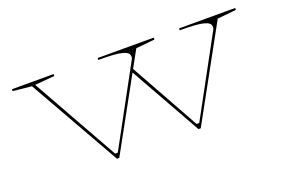

<svg xmlns="http://www.w3.org/2000/svg" viewBox="-74 -724 1395 948"><g transform="rotate(-20 624.0 -250.0)"><path d="M626 -399 833 -27H847L1070 -437Q1072 -440 1072.5 -443Q1073 -446 1073 -449Q1073 -461 1065 -468.5Q1057 -476 1038.5 -481Q1020 -486 989 -488Q958 -490 913 -490V-500H1208V-490L1109 -480L845 0H833L618 -382ZM405 0 133 -480 35 -490V-500H254V-490L150 -481L405 -27H419L642 -437Q644 -440 644.5 -443Q645 -446 645 -449Q645 -461 637 -468.5Q629 -476 610.5 -481Q592 -486 561 -488Q530 -490 485 -490V-500H780V-490L681 -480L417 0Z"/></g></svg>

Font: Kalnia SemiExpanded Thin
Style: Regular
Weight: 250
Width: 6
Designer: Frida Medrano
Foundry: Frida Medrano
Version: Version 1.105